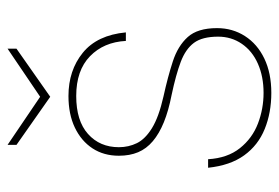

<svg xmlns="http://www.w3.org/2000/svg" viewBox="-132 -576 720 495"><g transform="rotate(-90 227.5 -328.0)"><path d="M236 12Q185 12 143 -5Q101 -22 75 -58Q49 -94 43 -151H65Q68 -101 93.5 -69Q119 -37 157 -22.5Q195 -8 236 -8Q278 -8 311 -22.5Q344 -37 362.5 -64Q381 -91 381 -125Q381 -166 365 -187.5Q349 -209 316 -221.5Q283 -234 231 -245Q190 -253 160.5 -265Q131 -277 111.5 -293.5Q92 -310 83 -331.5Q74 -353 74 -381Q74 -420 93 -449Q112 -478 146.5 -494.5Q181 -511 228 -511Q294 -511 339.5 -474Q385 -437 392 -363H370Q367 -420 330.5 -455.5Q294 -491 228 -491Q164 -491 130 -460.5Q96 -430 96 -381Q96 -356 106.5 -334.5Q117 -313 145.5 -295.5Q174 -278 227 -266Q277 -255 317 -242Q357 -229 380 -203.5Q403 -178 403 -128Q403 -88 382.5 -56Q362 -24 324.5 -6Q287 12 236 12ZM226 -558 102 -645V-668L226 -584L350 -668V-645Z"/></g></svg>

Font: DM Sans 20pt Thin
Style: Regular
Weight: 250
Version: Version 4.004;gftools[0.9.30]